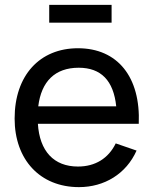

<svg xmlns="http://www.w3.org/2000/svg" viewBox="-20 -753 630 788"><path d="M182 -733V-660H438V-733ZM549.5 -245C557.5 -437 462.5 -555 300 -555C143 -555 40 -443.5 40 -266.5C40 -97.5 144.5 15 304 15C408.5 15 498 -39.5 540.5 -135L455 -164.5C425 -103 371 -69.5 300 -69.5C200.5 -69.5 142.5 -133 135.5 -245ZM303 -475C394.5 -475 446 -422.5 457 -316.5H137C149.5 -419 206 -475 303 -475Z"/></svg>

Font: Hauora Medium
Style: Regular
Weight: 500
Designer: Wayne Shih
Foundry: WCYS
Version: Version 1.001;hotconv 1.0.109;makeotfexe 2.5.65596